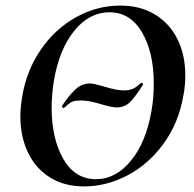

<svg xmlns="http://www.w3.org/2000/svg" viewBox="-20 -656 695 688"><path d="M208 -269Q206 -269 203.5 -271.5Q201 -274 202 -276Q224 -310 248 -333.5Q272 -357 302 -357Q312 -357 328 -352.5Q344 -348 349 -347Q398 -332 422 -332Q443 -332 456.5 -338Q470 -344 485 -359H487Q490 -359 492 -356.5Q494 -354 492 -352Q461 -303 442.5 -287Q424 -271 398 -271Q381 -271 341 -283Q324 -288 306 -292Q288 -296 273 -296Q248 -296 237.5 -291Q227 -286 209 -269ZM53 -239Q53 -269 60 -313Q76 -405 126.5 -478.5Q177 -552 252 -594Q327 -636 411 -636Q483 -636 535.5 -604Q588 -572 616 -515.5Q644 -459 644 -386Q644 -348 637 -313Q620 -215 566 -141Q512 -67 436.5 -27.5Q361 12 281 12Q210 12 158.5 -20.5Q107 -53 80 -110Q53 -167 53 -239ZM523 -260Q531 -304 531 -357Q531 -468 489 -540Q447 -612 372 -612Q300 -612 246 -545.5Q192 -479 173 -366Q165 -313 165 -270Q165 -160 206.5 -87Q248 -14 324 -14Q395 -14 449.5 -80.5Q504 -147 523 -260Z"/></svg>

Font: Cormorant Infant
Style: Bold Italic
Weight: 700
Italic angle: -10°
Designer: Christian Thalmann (Catharsis Fonts)
Foundry: Catharsis Fonts
Version: Version 4.000